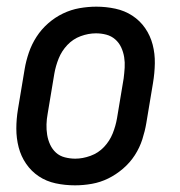

<svg xmlns="http://www.w3.org/2000/svg" viewBox="-20 -548 540 576"><path d="M205 8Q175 8 147 2Q119 -4 96.5 -19Q74 -34 58.5 -56.5Q43 -79 36 -106Q29 -133 29 -162Q29 -191 34 -221L54 -341Q58 -365 66.5 -390Q75 -415 89.5 -437.5Q104 -460 124.5 -478Q145 -496 169 -507.5Q193 -519 218.5 -523.5Q244 -528 269 -528Q298 -528 326 -522Q354 -516 377 -501Q400 -486 415.5 -463.5Q431 -441 438 -414Q445 -387 444.5 -358Q444 -329 439 -299L419 -179Q415 -155 407 -130Q399 -105 384.5 -82.5Q370 -60 349 -42Q328 -24 304.5 -12.5Q281 -1 255.5 3.5Q230 8 205 8ZM206 -72Q228 -72 251.5 -80.5Q275 -89 292 -107Q309 -125 318 -147.5Q327 -170 331 -193L351 -313Q353 -329 354 -345Q355 -361 352.5 -376.5Q350 -392 343.5 -406Q337 -420 325.5 -430Q314 -440 299 -444Q284 -448 268 -448Q245 -448 222 -439.5Q199 -431 182 -413Q165 -395 156 -372.5Q147 -350 143 -327L123 -207Q120 -191 119.5 -175Q119 -159 121.5 -143.5Q124 -128 130.5 -114Q137 -100 148 -90Q159 -80 174.5 -76Q190 -72 206 -72Z"/></svg>

Font: Iosevka SS04 Medium Oblique
Style: Regular
Weight: 500
Italic angle: -9°
Monospace: yes
Designer: Belleve Invis
Foundry: Belleve Invis
Version: Version 19.0.0; ttfautohint (v1.8.4)